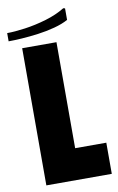

<svg xmlns="http://www.w3.org/2000/svg" viewBox="-115 -914 592 965"><g transform="rotate(-10 181.0 -431.0)"><path d="M41 -700H216V-159H375V0H41ZM279 -862 288 -860V-801Q259 -785 218 -774Q177 -763 132 -757Q87 -751 47 -748.5Q7 -746 -20 -746V-788Q18 -788 72 -795.5Q126 -803 181.5 -819.5Q237 -836 279 -862Z"/></g></svg>

Font: Phudu ExtraBold
Style: Regular
Weight: 800
Version: Version 1.005;gftools[0.9.23]